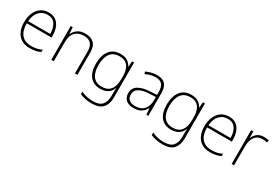

<svg xmlns="http://www.w3.org/2000/svg" viewBox="29 -1454 3697 2608"><g transform="rotate(30 1878.0 -150.0)"><path d="M288 -540Q356 -540 399.5 -507.5Q443 -475 464.5 -419.5Q486 -364 486 -294V-263H98Q97 -148 149.5 -86.5Q202 -25 300 -25Q349 -25 384.5 -32.5Q420 -40 465 -61V-23Q426 -6 387.5 2Q349 10 299 10Q218 10 164.5 -24Q111 -58 84.5 -119Q58 -180 58 -260Q58 -337 84 -400.5Q110 -464 161 -502Q212 -540 288 -540ZM288 -505Q208 -505 158 -451.5Q108 -398 99 -297H446Q446 -390 407 -447.5Q368 -505 288 -505Z M861 -540Q949 -540 996.5 -493Q1044 -446 1044 -347V0H1005V-345Q1005 -428 967 -466.5Q929 -505 858 -505Q771 -505 722 -453.5Q673 -402 673 -297V0H634V-530H665L671 -426H674Q693 -471 738.5 -505.5Q784 -540 861 -540Z M1414 -540Q1483 -540 1523 -513Q1563 -486 1586 -443H1589L1595 -530H1627V22Q1627 121 1575.5 180.5Q1524 240 1403 240Q1343 240 1297.5 229.5Q1252 219 1216 204V163Q1252 181 1300 193Q1348 205 1404 205Q1503 205 1545.5 155.5Q1588 106 1588 23V-15Q1588 -40 1588.5 -61.5Q1589 -83 1591 -108H1588Q1568 -50 1520.5 -20Q1473 10 1403 10Q1301 10 1243 -58.5Q1185 -127 1185 -258Q1185 -388 1243 -464Q1301 -540 1414 -540ZM1416 -505Q1319 -505 1272 -439.5Q1225 -374 1225 -258Q1225 -144 1271.5 -84.5Q1318 -25 1406 -25Q1479 -25 1518.5 -56.5Q1558 -88 1573.5 -138.5Q1589 -189 1589 -246V-289Q1589 -353 1572.5 -401.5Q1556 -450 1518.5 -477.5Q1481 -505 1416 -505Z M1986 -539Q2071 -539 2113.5 -494.5Q2156 -450 2156 -353V0H2125L2118 -98H2116Q2092 -52 2048.5 -21Q2005 10 1926 10Q1848 10 1806.5 -28Q1765 -66 1765 -133Q1765 -212 1830.5 -252.5Q1896 -293 2017 -299L2117 -305V-345Q2117 -431 2084 -467.5Q2051 -504 1985 -504Q1908 -504 1828 -464L1816 -498Q1854 -516 1897 -527.5Q1940 -539 1986 -539ZM2021 -268Q1919 -263 1862 -231Q1805 -199 1805 -133Q1805 -81 1838 -52.5Q1871 -24 1930 -24Q2024 -24 2070 -77.5Q2116 -131 2117 -219V-272Z M2525 -540Q2594 -540 2634 -513Q2674 -486 2697 -443H2700L2706 -530H2738V22Q2738 121 2686.5 180.5Q2635 240 2514 240Q2454 240 2408.5 229.5Q2363 219 2327 204V163Q2363 181 2411 193Q2459 205 2515 205Q2614 205 2656.5 155.5Q2699 106 2699 23V-15Q2699 -40 2699.5 -61.5Q2700 -83 2702 -108H2699Q2679 -50 2631.5 -20Q2584 10 2514 10Q2412 10 2354 -58.5Q2296 -127 2296 -258Q2296 -388 2354 -464Q2412 -540 2525 -540ZM2527 -505Q2430 -505 2383 -439.5Q2336 -374 2336 -258Q2336 -144 2382.5 -84.5Q2429 -25 2517 -25Q2590 -25 2629.5 -56.5Q2669 -88 2684.5 -138.5Q2700 -189 2700 -246V-289Q2700 -353 2683.5 -401.5Q2667 -450 2629.5 -477.5Q2592 -505 2527 -505Z M3116 -540Q3184 -540 3227.5 -507.5Q3271 -475 3292.5 -419.5Q3314 -364 3314 -294V-263H2926Q2925 -148 2977.5 -86.5Q3030 -25 3128 -25Q3177 -25 3212.5 -32.5Q3248 -40 3293 -61V-23Q3254 -6 3215.5 2Q3177 10 3127 10Q3046 10 2992.5 -24Q2939 -58 2912.5 -119Q2886 -180 2886 -260Q2886 -337 2912 -400.5Q2938 -464 2989 -502Q3040 -540 3116 -540ZM3116 -505Q3036 -505 2986 -451.5Q2936 -398 2927 -297H3274Q3274 -390 3235 -447.5Q3196 -505 3116 -505Z M3663 -538Q3685 -538 3704 -535.5Q3723 -533 3740 -528L3733 -492Q3715 -497 3698.5 -499.5Q3682 -502 3661 -502Q3582 -502 3541.5 -446Q3501 -390 3501 -295V0H3463V-530H3497L3500 -429H3503Q3519 -475 3559.5 -506.5Q3600 -538 3663 -538Z"/></g></svg>

Font: Noto Sans Gujarati UI ExtraLight
Style: Regular
Weight: 200
Designer: Jelle Bosma - Monotype Design Team, Universal Thirst
Foundry: Monotype Imaging Inc.
Version: Version 2.106; ttfautohint (v1.8.4.7-5d5b)